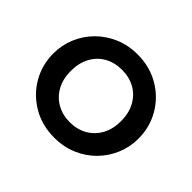

<svg xmlns="http://www.w3.org/2000/svg" viewBox="-125 -675 855 855"><g transform="rotate(45 302.0 -247.5)"><path d="M302 15Q224.5 15 163.8 -20.8Q103 -56.5 68.5 -116.2Q34 -176 34 -247.5Q34 -300.5 53.8 -347.8Q73.5 -395 109.8 -431.5Q146 -468 195 -489Q244 -510 302.5 -510Q380 -510 440.8 -474.2Q501.5 -438.5 536 -378.8Q570.5 -319 570.5 -247.5Q570.5 -195 550.8 -147.5Q531 -100 495 -63.5Q459 -27 410 -6Q361 15 302 15ZM302 -82.5Q348 -82.5 383.8 -102.8Q419.5 -123 440 -160Q460.5 -197 460.5 -247.5Q460.5 -298 440 -335.2Q419.5 -372.5 383.8 -392.5Q348 -412.5 302 -412.5Q256 -412.5 220.2 -392.5Q184.5 -372.5 164.2 -335.2Q144 -298 144 -247.5Q144 -197 164.5 -160Q185 -123 220.8 -102.8Q256.5 -82.5 302 -82.5Z"/></g></svg>

Font: Geologica Thin Roman
Style: Regular
Weight: 400
Version: Version 1.010;gftools[0.9.28]